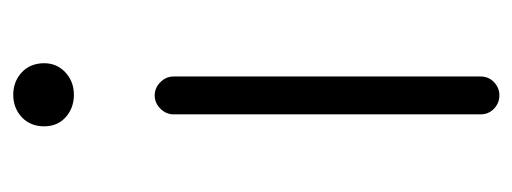

<svg xmlns="http://www.w3.org/2000/svg" viewBox="-268 -524 792 297"><g transform="rotate(-90 128.5 -376.0)"><path d="M99.6 -29.3V-503.9Q99.6 -515.6 108.4 -524.4Q117.2 -533.2 128.9 -533.2Q140.6 -533.2 149.4 -524.4Q158.2 -515.6 158.2 -503.9V-29.3Q158.2 -16.6 149.4 -8.3Q140.6 0 128.9 0Q117.2 0 108.4 -8.3Q99.6 -16.6 99.6 -29.3ZM129.9 -658.2Q109.4 -658.2 95.2 -670.9Q81.1 -683.6 81.1 -704.1Q81.1 -725.6 95.2 -738.8Q109.4 -752 129.9 -752Q150.4 -752 164.6 -738.8Q178.7 -725.6 178.7 -704.1Q178.7 -684.6 164.6 -671.4Q150.4 -658.2 129.9 -658.2Z"/></g></svg>

Font: irohamaru Light
Style: Regular
Weight: 200
Designer: [Source Han Sans]
Ryoko NISHIZUKA  (kana & ideographs); Paul D. Hunt (Latin, Greek & Cyrillic); Wenlong ZHANG  (bopomofo
Version: Version 1.01